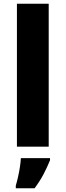

<svg xmlns="http://www.w3.org/2000/svg" viewBox="-20 -780 349 1021"><path d="M239 0H70V-760H239ZM246 72Q231 109 212 145.5Q193 182 164 221H64V207Q70 187 76 160.5Q82 134 86 107.5Q90 81 91 61H246Z"/></svg>

Font: Noto Sans Meetei Mayek ExtraBold
Style: Regular
Weight: 800
Designer: Monotype Design Team and Neelakash Kshetrimayum
Foundry: Monotype Imaging Inc.
Version: Version 2.002; ttfautohint (v1.8.4.7-5d5b)